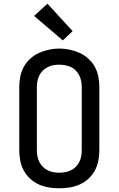

<svg xmlns="http://www.w3.org/2000/svg" viewBox="-20 -1008 640 1036"><path d="M300 8Q272 8 244 3.5Q216 -1 190 -12.5Q164 -24 143 -43.5Q122 -63 108.5 -87.5Q95 -112 89.5 -140Q84 -168 84 -196V-539Q84 -567 89.5 -595Q95 -623 108.5 -647.5Q122 -672 143.5 -691.5Q165 -711 190.5 -722.5Q216 -734 244 -740Q272 -746 300 -746Q328 -746 356 -740Q384 -734 409.5 -722.5Q435 -711 456.5 -691.5Q478 -672 491.5 -647.5Q505 -623 510.5 -595Q516 -567 516 -539V-196Q516 -168 510.5 -140Q505 -112 491.5 -87.5Q478 -63 457 -43.5Q436 -24 410 -12.5Q384 -1 356 3.5Q328 8 300 8ZM300 -76Q316 -76 332 -79Q348 -82 362.5 -89Q377 -96 388.5 -107.5Q400 -119 407.5 -133.5Q415 -148 418 -164Q421 -180 421 -196V-539Q421 -555 418 -571Q415 -587 407.5 -601.5Q400 -616 388.5 -628Q377 -640 362 -646.5Q347 -653 331 -656Q315 -659 298 -659Q282 -659 266.5 -656Q251 -653 236.5 -645.5Q222 -638 210.5 -626.5Q199 -615 192 -600.5Q185 -586 182 -570.5Q179 -555 179 -539V-196Q179 -180 182 -164Q185 -148 192.5 -133.5Q200 -119 211.5 -107.5Q223 -96 237.5 -89Q252 -82 268 -79Q284 -76 300 -76ZM319 -790 164 -922 236 -988 372 -840Z"/></svg>

Font: Iosevka Curly Slab MdEx
Style: Regular
Weight: 500
Width: 7
Monospace: yes
Designer: Belleve Invis
Foundry: Belleve Invis
Version: Version 11.1.0; ttfautohint (v1.8.3)